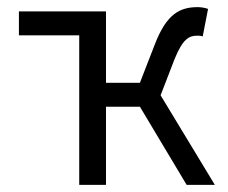

<svg xmlns="http://www.w3.org/2000/svg" viewBox="-20 -518 640 538"><path d="M202 0H277V-219H372L503 0H582L430 -251L469 -352C492 -409 510 -418 532 -418C539 -418 542 -418 548 -416L563 -493C555 -496 544 -498 534 -498C485 -498 447 -480 414 -394L372 -286H277V-486H33V-419H202Z"/></svg>

Font: Hasklig
Style: Regular
Weight: 400
Monospace: yes
Designer: Paul D. Hunt, Teo Tuominen
Foundry: Adobe Systems Incorporated
Version: Version 2.030;PS 1.0;hotconv 16.6.51;makeotf.lib2.5.65220